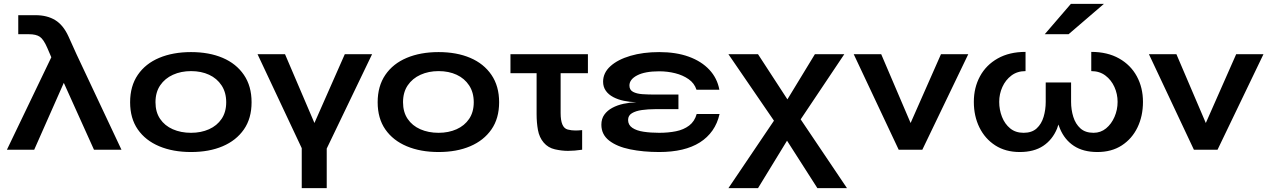

<svg xmlns="http://www.w3.org/2000/svg" viewBox="-20 -779 6610 999"><path d="M165 -700Q225 -700 267 -674.5Q309 -649 336 -590L378 -497L612 0H469L312 -348L158 0H16L247 -481L226 -530Q207 -574 187.5 -587.5Q168 -601 130 -601H75V-700Z M974 12Q880 12 808.5 -18Q737 -48 697 -105.5Q657 -163 657 -247Q657 -331 697 -389.5Q737 -448 808.5 -478Q880 -508 974 -508Q1068 -508 1138.5 -478Q1209 -448 1249 -389.5Q1289 -331 1289 -247Q1289 -163 1249 -105.5Q1209 -48 1138.5 -18Q1068 12 974 12ZM974 -88Q1026 -88 1067.5 -106.5Q1109 -125 1133 -160.5Q1157 -196 1157 -247Q1157 -298 1133 -334.5Q1109 -371 1068 -390Q1027 -409 974 -409Q922 -409 880 -390Q838 -371 813.5 -335Q789 -299 789 -247Q789 -196 813 -160.5Q837 -125 879 -106.5Q921 -88 974 -88Z M1550 200V-8L1320 -497H1463L1616 -139L1774 -497H1916L1680 -6V200Z M2262 12Q2168 12 2096.5 -18Q2025 -48 1985 -105.5Q1945 -163 1945 -247Q1945 -331 1985 -389.5Q2025 -448 2096.5 -478Q2168 -508 2262 -508Q2356 -508 2426.5 -478Q2497 -448 2537 -389.5Q2577 -331 2577 -247Q2577 -163 2537 -105.5Q2497 -48 2426.5 -18Q2356 12 2262 12ZM2262 -88Q2314 -88 2355.5 -106.5Q2397 -125 2421 -160.5Q2445 -196 2445 -247Q2445 -298 2421 -334.5Q2397 -371 2356 -390Q2315 -409 2262 -409Q2210 -409 2168 -390Q2126 -371 2101.5 -335Q2077 -299 2077 -247Q2077 -196 2101 -160.5Q2125 -125 2167 -106.5Q2209 -88 2262 -88Z M3039 -497V-398H2897V-191Q2897 -153 2906 -131.5Q2915 -110 2934 -105Q2953 -100 2974 -100Q2989 -100 3009 -102V0Q2968 6 2935 6Q2903 6 2867.5 -2Q2832 -10 2809 -37Q2786 -64 2779 -102.5Q2772 -141 2772 -185V-398H2636V-497Z M3410 12Q3327 12 3258.5 -2Q3190 -16 3149.5 -47.5Q3109 -79 3109 -130Q3109 -161 3124.5 -182.5Q3140 -204 3166 -218Q3192 -232 3224.5 -239Q3257 -246 3291 -247Q3257 -248 3226 -254.5Q3195 -261 3170.5 -274Q3146 -287 3132 -307Q3118 -327 3118 -354Q3118 -400 3156 -434.5Q3194 -469 3260 -488.5Q3326 -508 3410 -508Q3498 -508 3564 -484Q3630 -460 3671 -416Q3712 -372 3723 -312H3604Q3593 -346 3563 -367Q3533 -388 3493 -398Q3453 -408 3410 -408Q3336 -408 3295.5 -387Q3255 -366 3255 -334Q3255 -311 3274 -301Q3293 -291 3323 -289Q3353 -287 3387 -287H3510V-211H3387Q3352 -211 3320 -206.5Q3288 -202 3268 -190Q3248 -178 3248 -155Q3248 -129 3270 -114Q3292 -99 3329 -93.5Q3366 -88 3410 -88Q3457 -88 3497 -96Q3537 -104 3565.5 -125.5Q3594 -147 3605 -186H3724Q3713 -137 3687 -100Q3661 -63 3621.5 -38Q3582 -13 3529 -0.5Q3476 12 3410 12Z M4373 -497 4146 -158 4387 200H4233L4075 -47L3924 200H3770L4007 -151L3770 -497H3924L4077 -262L4220 -497Z M4656 0 4422 -497H4565L4718 -139L4876 -497H5018L4779 0Z M5690 12Q5616 12 5567.5 -20Q5519 -52 5495 -110Q5491 -120 5487 -131Q5484 -120 5480 -110Q5456 -52 5408 -20Q5360 12 5286 12Q5212 12 5158.5 -22.5Q5105 -57 5076 -116Q5047 -175 5047 -249Q5047 -323 5079 -382Q5111 -441 5171.5 -475Q5232 -509 5316 -509V-409Q5273 -409 5242.5 -386Q5212 -363 5195.5 -326.5Q5179 -290 5179 -249Q5179 -208 5193.5 -171Q5208 -134 5236 -111Q5264 -88 5306 -88Q5349 -88 5374 -111Q5399 -134 5410 -171Q5421 -208 5421 -249V-350H5553V-249Q5553 -208 5564.5 -171Q5576 -134 5601.5 -111Q5627 -88 5670 -88Q5707 -88 5735 -111Q5763 -134 5779 -171Q5795 -208 5795 -249Q5795 -290 5778.5 -326.5Q5762 -363 5731.5 -386Q5701 -409 5658 -409V-509Q5742 -509 5802.5 -475Q5863 -441 5895 -382Q5927 -323 5927 -249Q5927 -175 5898.5 -116Q5870 -57 5817 -22.5Q5764 12 5690 12ZM5416 -601 5552 -759H5724L5540 -601Z M6192 0 5958 -497H6101L6254 -139L6412 -497H6554L6315 0Z"/></svg>

Font: Syne Modified
Style: Bold
Weight: 700
Designer: Lucas Descroix
Foundry: Bonjour Monde
Version: Version 2.200